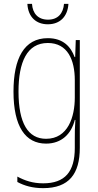

<svg xmlns="http://www.w3.org/2000/svg" viewBox="-20 -801 510 996"><path d="M335 -781H312C308 -732 281 -699 229 -699C178 -699 149 -731 146 -781H122C126 -711 169 -675 228 -675C291 -675 331 -715 335 -781ZM228 -603C105 -603 50 -498 50 -326C50 -144 112 -56 219 -56C299 -56 350 -106 368 -179H371C368 -138 368 -113 368 -80V-34C368 90 317 150 204 150C150 150 109 136 70 115V143C107 163 150 175 204 175C338 175 394 101 394 -34V-593H373L370 -505H367C348 -557 309 -603 228 -603ZM228 -578C331 -578 368 -490 368 -385V-295C368 -195 333 -81 219 -81C126 -81 76 -161 76 -326C76 -479 120 -578 228 -578Z"/></svg>

Font: Noto Sans Malayalam UI Condensed Thin
Style: Regular
Weight: 100
Width: 3
Designer: Jelle Bosma - Monotype Design Team
Foundry: Monotype Imaging Inc.
Version: Version 2.104